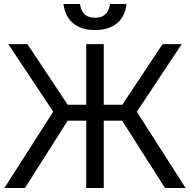

<svg xmlns="http://www.w3.org/2000/svg" viewBox="-20 -933 945 953"><path d="M799 0 569 -361V-386L787 -714H882L653 -369V-388L901 0ZM2 0 250 -388 252 -367 21 -714H116L334 -386L333 -361L104 0ZM408 0V-714H495V0ZM287 -334V-413H627V-334ZM452 -784Q383 -784 343 -817.5Q303 -851 295 -913H377Q382 -878 400.5 -861.5Q419 -845 452 -845Q484 -845 502.5 -861.5Q521 -878 526 -913H608Q601 -851 560.5 -817.5Q520 -784 452 -784Z"/></svg>

Font: Noto Sans Ambassadori
Style: Regular
Weight: 400
Designer: Monotype Design Team
Foundry: Monotype Imaging Inc.
Version: Version 2.013